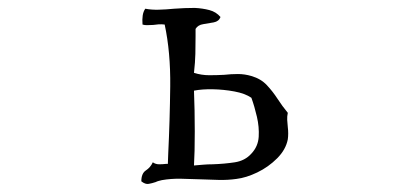

<svg xmlns="http://www.w3.org/2000/svg" viewBox="-20 -504 1040 485"><path d="M707 -152Q702 -126 680 -104Q658 -82 630 -68.5Q602 -55 577 -52Q556 -49 533 -49.5Q510 -50 487 -51Q462 -52 437 -52.5Q412 -53 389 -49Q385 -48 381 -47Q377 -46 373 -44Q364 -41 355.5 -39.5Q347 -38 337 -46Q337 -66 348.5 -73.5Q360 -81 366 -94Q373 -89 382 -89Q391 -89 399 -90Q402 -90 404 -90Q404 -97 404.5 -103.5Q405 -110 405 -117Q409 -199 410 -285.5Q411 -372 396 -442Q388 -443 380.5 -442.5Q373 -442 367 -441Q360 -441 353 -440.5Q346 -440 340 -442Q339 -455 340.5 -465Q342 -475 347 -482Q362 -479 381 -479.5Q400 -480 420 -482Q433 -483 446 -483.5Q459 -484 472 -484Q492 -483 509 -478.5Q526 -474 537 -461Q533 -450 520 -447.5Q507 -445 493.5 -443Q480 -441 474 -431Q474 -426 474 -421.5Q474 -417 474 -413Q474 -389 473.5 -368Q473 -347 470 -320Q489 -314 508.5 -314Q528 -314 546 -315Q564 -317 581 -317Q598 -317 615 -312Q639 -305 654 -289Q669 -273 681 -254.5Q693 -236 707 -219Q705 -210 705.5 -201Q706 -192 707 -183Q708 -175 708 -167Q708 -159 707 -152ZM615 -116Q632 -134 633.5 -158.5Q635 -183 629 -209Q623 -235 615 -257Q599 -268 572 -273Q545 -278 517.5 -278.5Q490 -279 470 -275Q472 -226 472 -172Q472 -118 470 -86Q482 -87 493.5 -88Q505 -89 517 -89Q547 -90 573 -94Q599 -98 615 -116Z"/></svg>

Font: Yuji Boku
Style: Regular
Weight: 400
Designer: Kataoka Yuji
Foundry: Kinuta Font Factory
Version: Version 3.002